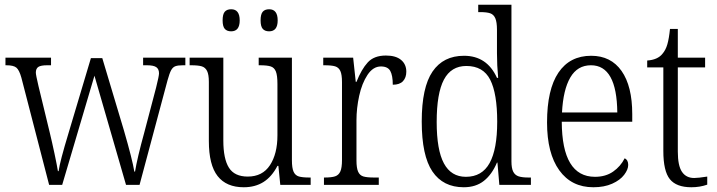

<svg xmlns="http://www.w3.org/2000/svg" viewBox="-20 -779 3022 809"><path d="M70 -452Q61 -484 49 -494Q37 -504 7 -504H3V-536H195V-504H179Q152 -504 141.5 -497Q131 -490 131 -473Q131 -464 142 -417L189 -223Q199 -182 209.5 -132.5Q220 -83 224 -58H227Q232 -97 269 -219L363 -534H411L502 -230Q538 -106 546 -56H549Q558 -112 588 -221L638 -411Q650 -459 650 -470Q650 -488 638.5 -496Q627 -504 599 -504H583V-536H761V-504H751Q730 -504 719 -500Q708 -496 701 -483Q694 -470 686 -441L568 0H511L378 -460L242 0H187Z M860 -185V-434Q860 -465 852.5 -480Q845 -495 830 -499.5Q815 -504 785 -504H779V-536H921V-187Q921 -110 944.5 -72.5Q968 -35 1024 -35Q1086 -35 1117.5 -83Q1149 -131 1149 -209V-425Q1149 -461 1142.5 -477.5Q1136 -494 1121 -499Q1106 -504 1075 -504H1070V-536H1210V-104Q1210 -71 1217 -55.5Q1224 -40 1239 -35.5Q1254 -31 1284 -31H1289V0H1161L1153 -80H1149Q1125 -34 1090 -12Q1055 10 1007 10Q934 10 897 -37Q860 -84 860 -185ZM918 -693Q918 -719 927 -729.5Q936 -740 954 -740Q990 -740 990 -693Q990 -647 954 -647Q936 -647 927 -657.5Q918 -668 918 -693ZM1078 -693Q1078 -719 1087 -729.5Q1096 -740 1114 -740Q1150 -740 1150 -693Q1150 -647 1114 -647Q1096 -647 1087 -657.5Q1078 -668 1078 -693Z M1345 -31H1348Q1377 -31 1392 -36Q1407 -41 1414 -56.5Q1421 -72 1421 -105V-433Q1421 -465 1414 -480Q1407 -495 1392 -499.5Q1377 -504 1347 -504H1342V-536H1468L1479 -434H1482Q1503 -487 1529.5 -516Q1556 -545 1606 -545Q1648 -545 1670 -526.5Q1692 -508 1692 -477Q1692 -452 1678 -437Q1664 -422 1635 -422Q1635 -461 1624.5 -480Q1614 -499 1585 -499Q1552 -499 1528.5 -463.5Q1505 -428 1493.5 -375.5Q1482 -323 1482 -272V-103Q1482 -71 1489 -55.5Q1496 -40 1511 -35.5Q1526 -31 1556 -31H1576V0H1345Z M1757 -267Q1757 -411 1802.5 -477.5Q1848 -544 1935 -544Q2032 -544 2074 -451H2079Q2074 -504 2074 -555V-653Q2074 -686 2067 -702Q2060 -718 2045.5 -723Q2031 -728 2003 -728H1995V-759H2135V-99Q2135 -70 2142.5 -55.5Q2150 -41 2165 -36Q2180 -31 2207 -31H2217V0H2084L2076 -94H2074Q2053 -44 2019 -17Q1985 10 1934 10Q1847 10 1802 -56.5Q1757 -123 1757 -267ZM2075 -266Q2075 -385 2045.5 -443Q2016 -501 1945 -501Q1881 -501 1850.5 -443.5Q1820 -386 1820 -265Q1820 -147 1850.5 -90.5Q1881 -34 1943 -34Q2011 -34 2043 -92Q2075 -150 2075 -266Z M2285 -263Q2285 -402 2333 -473Q2381 -544 2471 -544Q2554 -544 2599 -480Q2644 -416 2644 -298V-266H2347Q2348 -34 2487 -34Q2532 -34 2563.5 -56Q2595 -78 2612 -112Q2627 -105 2627 -84Q2627 -65 2610 -42.5Q2593 -20 2559.5 -5Q2526 10 2480 10Q2388 10 2336.5 -61.5Q2285 -133 2285 -263ZM2581 -305Q2579 -504 2470 -504Q2413 -504 2383 -452.5Q2353 -401 2348 -305Z M2775 -143V-495H2707V-524Q2751 -527 2771 -552Q2785 -568 2792 -592.5Q2799 -617 2803 -657H2836V-536H2951V-495H2836V-140Q2836 -81 2853.5 -55Q2871 -29 2905 -29Q2922 -29 2960 -35V-1Q2929 10 2893 10Q2830 10 2802.5 -24Q2775 -58 2775 -143Z"/></svg>

Font: Noto Serif NarrowLight
Style: Regular
Weight: 300
Width: 4
Designer: Monotype Design Team
Foundry: Monotype Imaging Inc.
Version: Version 1.001